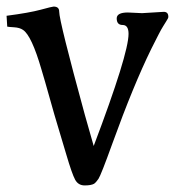

<svg xmlns="http://www.w3.org/2000/svg" viewBox="-20 -549 532 584"><path d="M412 -509 478 -513Q492 -513 492 -498Q492 -495 490.5 -492.5Q489 -490 485.5 -484Q482 -478 476.5 -469.5Q471 -461 461.5 -442.5Q452 -424 440 -400Q386 -290 322 -113Q287 -16 279.5 -5Q272 6 266 10Q257 15 237.5 15Q218 15 208.5 -2.5Q199 -20 181.5 -79.5Q164 -139 155.5 -166.5Q147 -194 131.5 -249.5Q116 -305 106 -338Q76 -441 50 -458Q40 -465 23 -466Q6 -467 2 -468L0 -501Q69 -510 104 -519.5Q139 -529 143 -529Q160 -529 160 -514Q160 -485 238 -200L265 -105Q371 -385 371 -446Q371 -473 353 -473Q335 -473 335 -493Q335 -511 369 -511Z"/></svg>

Font: Prociono
Style: Regular
Weight: 400
Designer: Barry Schwartz
Foundry: The Crud Factory
Version: Version 2.301